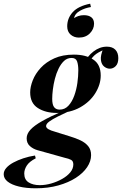

<svg xmlns="http://www.w3.org/2000/svg" viewBox="-120 -825 659 1037"><path d="M306 -622Q280 -622 261.5 -638Q243 -654 243 -683Q243 -726 272.5 -759Q302 -792 367 -805L371 -787Q339 -782 311.5 -766.5Q284 -751 280 -727Q290 -734 303.5 -738.5Q317 -743 333 -743Q359 -743 373.5 -731.5Q388 -720 388 -697Q388 -668 365.5 -645Q343 -622 306 -622ZM221 -226 260 -228Q221 -210 192 -195.5Q163 -181 146 -168.5Q129 -156 129 -144Q129 -135 141 -127.5Q153 -120 179 -113L259 -88Q289 -79 314.5 -67Q340 -55 356 -36Q372 -17 372 13Q372 46 350.5 78Q329 110 289.5 135.5Q250 161 195 176.5Q140 192 73 192Q22 192 -17.5 182.5Q-57 173 -78.5 156Q-100 139 -100 116Q-100 98 -86 82Q-72 66 -48 53Q-24 40 6 30Q36 20 69 15L73 30Q38 48 24.5 69.5Q11 91 11 112Q11 145 34.5 160Q58 175 95 175Q125 175 156.5 166Q188 157 215.5 141.5Q243 126 259.5 106Q276 86 276 63Q276 45 264 38.5Q252 32 229 27L82 -14Q58 -21 41 -36.5Q24 -52 24 -78Q24 -102 44.5 -124.5Q65 -147 108.5 -171.5Q152 -196 221 -226ZM267 -512Q243 -512 226 -496Q209 -480 196.5 -454.5Q184 -429 176.5 -399.5Q169 -370 165.5 -341.5Q162 -313 162 -291Q162 -259 172.5 -246Q183 -233 202 -233Q230 -233 249.5 -254Q269 -275 281 -308Q293 -341 298 -377.5Q303 -414 303 -445Q303 -474 296.5 -493Q290 -512 267 -512ZM279 -530Q343 -530 383.5 -503.5Q424 -477 424 -417Q424 -369 395 -322Q366 -275 312.5 -245Q259 -215 187 -215Q126 -215 84.5 -241.5Q43 -268 43 -326Q43 -356 57 -391.5Q71 -427 100 -458.5Q129 -490 173.5 -510Q218 -530 279 -530ZM356 -477 336 -484Q351 -521 385 -547Q419 -573 457 -573Q487 -573 503 -556.5Q519 -540 519 -511Q519 -482 505 -468Q491 -454 473 -454Q457 -454 442.5 -465.5Q428 -477 425 -501Q422 -525 438 -563L447 -558Q408 -543 389 -525Q370 -507 356 -477Z"/></svg>

Font: Playfair Display SemiBold
Style: Italic
Weight: 600
Italic angle: -14°
Designer: Claus Eggers Sørensen
Foundry: Claus Eggers Sørensen
Version: Version 1.203